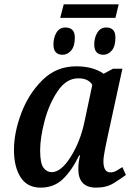

<svg xmlns="http://www.w3.org/2000/svg" viewBox="-20 -850 610 880"><path d="M166 10Q227 10 268 -29Q309 -68 343 -138H347Q343 -121 341 -107Q339 -93 339 -75Q339 10 421 10Q468 10 501 -10.5Q534 -31 557 -48L541 -84Q525 -74 513 -67Q501 -60 486 -60Q454 -60 454 -111Q454 -130 461.5 -167Q469 -204 472 -218L541 -535H498L455 -512Q407 -546 329 -546Q238 -546 174.5 -483Q111 -420 77.5 -331Q44 -242 44 -163Q44 -85 74.5 -37.5Q105 10 166 10ZM217 -61Q194 -61 179 -81.5Q164 -102 164 -161Q164 -219 184.5 -296.5Q205 -374 244.5 -432.5Q284 -491 339 -491Q385 -491 403 -461L367 -291Q348 -201 304 -131Q260 -61 217 -61ZM256 -768H509L524 -830H272ZM267 -599Q289 -599 306 -618.5Q323 -638 323 -678Q323 -724 279 -724Q253 -724 239 -701Q225 -678 225 -646Q225 -599 267 -599ZM454 -599Q476 -599 492.5 -618.5Q509 -638 509 -678Q509 -724 467 -724Q441 -724 426.5 -701Q412 -678 412 -646Q412 -599 454 -599Z"/></svg>

Font: Noto Serif SemiCondensed Semi
Style: Italic
Weight: 600
Width: 4
Italic angle: -12°
Designer: Monotype Design Team
Foundry: Monotype Imaging Inc.
Version: Version 1.901